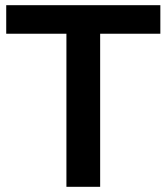

<svg xmlns="http://www.w3.org/2000/svg" viewBox="-20 -720 642 740"><path d="M236 -590H4V-700H598V-590H366V0H236Z"/></svg>

Font: APTA Sans SemiBold
Style: Bold
Weight: 600
Version: Version 7.200